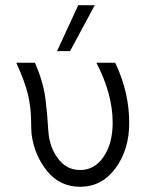

<svg xmlns="http://www.w3.org/2000/svg" viewBox="-20 -715 565 743"><path d="M43 -472.2H115.2Q148.4 -396 156.2 -329.6Q164.1 -263.2 166.5 -214.6Q168.9 -166 188 -127.9Q224.1 -57.1 290 -57.1Q346.2 -57.1 381.1 -108.6Q416 -160.2 416 -240.2Q416 -351.1 353 -472.2H425.8Q480 -359.4 480 -238.8Q480 -135.7 427 -64Q374 7.8 290 7.8Q211.9 7.8 162.4 -53Q112.8 -113.8 102.1 -196.8Q101.1 -204.6 100.1 -254.9Q99.1 -305.2 87.2 -353.3Q75.2 -401.4 43 -472.2ZM200.7 -517.1 282.7 -694.8H346.7L251 -517.1Z"/></svg>

Font: CMU Bright
Style: Roman
Weight: 500
Version: Version 0.7.0